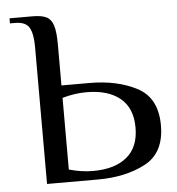

<svg xmlns="http://www.w3.org/2000/svg" viewBox="-49 -706 695 753"><g transform="rotate(-5 298.0 -330.0)"><path d="M106 -540Q106 -591 92 -615.5Q78 -640 36 -640H16V-660H106Q143 -660 161.5 -650.5Q180 -641 188 -616Q196 -591 196 -540V-380H306Q416 -380 493.5 -339Q571 -298 571 -190Q571 -82 493.5 -41Q416 0 306 0H106ZM471 -190Q471 -267 423.5 -306Q376 -345 291 -345Q244 -345 196 -331V-49Q244 -35 291 -35Q376 -35 423.5 -74Q471 -113 471 -190Z"/></g></svg>

Font: El Messiri
Style: Regular
Weight: 400
Designer: Mohamed Gaber
Foundry: Kief Type Foundry
Version: Version 2.006